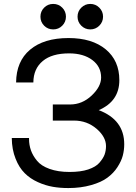

<svg xmlns="http://www.w3.org/2000/svg" viewBox="-20 -935 693 978"><path d="M394 -804.2Q375 -823.2 375 -850.1Q375 -877 394 -896Q413.1 -915 439.9 -915Q466.8 -915 485.8 -896Q504.9 -877 504.9 -850.1Q504.9 -823.2 485.8 -804.2Q466.8 -785.2 439.9 -785.2Q413.1 -785.2 394 -804.2ZM204.8 -804.2Q186 -823.2 186 -850.1Q186 -877 204.8 -896Q223.6 -915 251 -915Q278.3 -915 297.1 -896Q315.9 -877 315.9 -850.1Q315.9 -823.2 297.1 -804.2Q278.3 -785.2 251 -785.2Q223.6 -785.2 204.8 -804.2ZM334 -59.1Q391.6 -59.1 429.2 -71.8Q468.3 -85 486.3 -106Q505.9 -128.9 512.7 -147.5Q520 -168 520 -190.9Q520 -237.3 472.2 -278.8Q423.3 -320.8 356.9 -320.8H249V-402.8H336.9Q398.9 -402.8 447.3 -448.7Q495.1 -494.1 495.1 -540Q495.1 -595.2 450.7 -628.9Q405.3 -663.1 332 -663.1Q244.6 -663.1 198.2 -624.5Q150.4 -585 149.9 -515.1H62Q63 -622.6 132.8 -681.6Q203.6 -741.2 329.1 -741.2Q449.2 -741.2 518.6 -683.6Q587.9 -626 587.9 -526.9Q587.9 -418.9 482.9 -374Q612.8 -324.7 612.8 -200.2Q612.8 -170.9 605.5 -142.6Q598.6 -115.2 578.1 -83.5Q558.6 -53.2 526.9 -29.8Q496.1 -6.8 444.3 7.8Q391.6 22.9 328.1 22.9Q285.6 22.9 249.5 16.6Q210.4 9.8 172.9 -7.3Q133.8 -24.9 106 -52.7Q77.1 -81.5 59.6 -126Q40.5 -173.3 40 -231.9H127.9V-227.1Q127.9 -196.8 137.7 -168.9Q147.5 -141.6 168.5 -116.2Q189.9 -89.8 232.4 -74.7Q275.4 -59.1 334 -59.1Z"/></svg>

Font: Miedinger*
Style: Book
Weight: 400
Version: Version 001.000